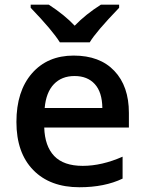

<svg xmlns="http://www.w3.org/2000/svg" viewBox="-20 -786 616 816"><path d="M169.9 -327.1H415Q414.1 -394.5 382.8 -428.7Q351.6 -462.9 296.9 -462.9Q242.2 -462.9 209 -428.2Q175.8 -393.6 169.9 -327.1ZM465.8 -484.9Q527.8 -419.9 527.8 -306.2V-244.1H168Q170.4 -165 210.4 -123Q250.5 -81.1 331.5 -81.1Q412.6 -81.1 501 -120.1V-26.9Q424.3 9.8 317.9 9.8Q192.4 9.8 121.1 -63.5Q49.8 -136.7 49.8 -267.6Q49.8 -398.4 115.7 -474.1Q181.6 -549.8 293 -549.8Q404.3 -549.8 465.8 -484.9ZM110.4 -766.1H187.5Q254.9 -722.2 297.4 -676.8Q344.7 -725.6 408.7 -766.1H486.3V-752.9Q386.7 -649.4 361.3 -606H234.4Q202.6 -657.2 110.4 -752.9Z"/></svg>

Font: OpenSans-Semibold
Style: Regular
Weight: 600
Foundry: Ascender Corporation
Version: Version 1.10